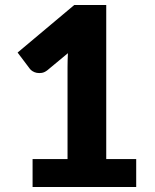

<svg xmlns="http://www.w3.org/2000/svg" viewBox="-20 -749 620 769"><path d="M110.5 -112H250.5V-479.5Q250.5 -506.5 252 -536L169.5 -467.5Q158.5 -459 147.8 -457.2Q137 -455.5 127.5 -457.2Q118 -459 110.5 -463.8Q103 -468.5 99.5 -473.5L50.5 -538.5L277.5 -729H405.5V-112H525.5V0H110.5Z"/></svg>

Font: Lato Black
Style: Regular
Weight: 900
Designer: Lukasz Dziedzic
Foundry: tyPoland Lukasz Dziedzic
Version: Version 2.007; 2014-02-27